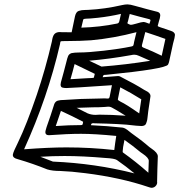

<svg xmlns="http://www.w3.org/2000/svg" viewBox="-20 -830 832 891"><path d="M498 -331.1Q497.1 -331.5 496.6 -331.5Q496.1 -331.5 496.1 -332.5Q496.6 -331.5 497.3 -331.5Q498 -331.5 498 -331.1ZM563 -293Q513.7 -323.7 496.1 -332.5Q490.7 -335 481.9 -335Q472.7 -334.5 463.4 -333.5Q442.9 -332 410.2 -332L335.9 -329.6Q361.3 -317.4 386.2 -304.2Q403.3 -296.9 423.3 -296.9L441.4 -297.9Q495.6 -297.9 563 -293ZM626 -303.7Q629.9 -334 635.7 -369.1Q588.4 -398.9 538.1 -424.8L526.9 -369.1V-368.7Q526.9 -364.3 540 -357.9Q565.4 -346.2 626 -303.7ZM238.8 -245.1Q298.3 -249.5 356.9 -249.5Q363.3 -249.5 364.3 -255.9L365.7 -265.1Q314.9 -291.5 262.7 -315.4ZM451.2 -521Q564 -529.8 677.2 -547.9Q651.9 -559.6 625 -570.8Q613.8 -576.2 603 -576.2Q596.7 -576.2 588.4 -574.2Q488.3 -556.2 394 -548.3ZM307.1 -462.4 379.9 -466.8Q415 -467.8 415.5 -469.7L419.9 -487.3L326.2 -532.7Q317.4 -497.6 307.1 -462.4ZM730.5 -571.3 747.6 -649.4Q701.2 -666 654.3 -681.2L639.2 -622.6Q638.7 -620.6 638.4 -616.7Q638.2 -612.8 643.6 -609.9Q688 -592.3 730.5 -571.3ZM587.9 -714.8Q592.8 -714.8 611.8 -720.2Q637.2 -728 645.5 -728Q653.3 -728 673.3 -719.7Q674.3 -723.6 675.8 -726.8Q677.2 -730 677.7 -732.4L678.2 -734.4Q678.2 -735.8 678 -737.5Q677.7 -739.3 671.9 -741.2Q627 -752.4 582 -765.1Q576.7 -740.2 574.2 -732.7Q571.8 -725.1 571.3 -723.6V-723.1Q571.3 -720.2 579.1 -717.3Q584.5 -714.8 587.9 -714.8ZM357.4 -701.7Q443.4 -704.1 523.4 -720.7Q531.7 -722.2 533.7 -731.4L541.5 -765.6Q488.3 -753.4 435.1 -747.6Q395 -743.2 378.4 -743.2Q368.2 -743.2 366.2 -738.8ZM510.3 -133.8Q514.2 -166.5 519.5 -199.2Q419.9 -209 356 -209Q293.9 -209 207 -202.6Q190.4 -202.6 190.4 -216.8Q190.4 -219.7 191.4 -223.6Q193.4 -232.4 196.3 -240.7Q215.3 -293.5 231.9 -347.2Q237.3 -359.9 248.5 -363Q259.8 -366.2 277.3 -366.2Q356.4 -372.1 434.1 -372.6L466.3 -373.5Q473.1 -372.6 478.5 -372.6Q481 -372.6 484.1 -373.3Q487.3 -374 488.8 -380.9L499.5 -434.6Q306.6 -421.4 287.6 -421.4Q276.9 -421.4 269 -423.8Q261.2 -426.3 261.2 -437.5Q261.2 -442.4 262.7 -448.2Q276.4 -496.6 288.1 -543Q292 -560.1 296.1 -569.8Q300.3 -579.6 312 -583.5Q326.7 -586.4 346.7 -586.4Q389.2 -586.4 461.9 -594.7Q531.7 -602.5 589.8 -614.3Q597.2 -615.7 598.6 -618.9Q600.1 -622.1 600.6 -625.5L602.5 -636.2Q607.9 -658.7 613.3 -680.7Q507.8 -652.8 402.8 -643.1Q351.1 -639.6 299.8 -639.6Q262.7 -639.6 261.5 -637.9Q260.3 -636.2 259.8 -633.8L258.3 -624.5Q201.7 -378.9 91.8 -137.2Q207 -146 288.1 -146Q400.4 -146 510.3 -133.8ZM604 -25.4Q564.5 -58.1 522.5 -87.4Q511.2 -94.7 471.7 -96.7Q363.8 -106 279.8 -106Q223.6 -106 167.5 -102.5Q193.8 -92.8 225.6 -80.1Q421.4 -71.8 604 -25.4ZM668.5 -28.3Q668.9 -55.7 670.4 -83.5Q670.4 -97.7 642.1 -116.7L632.3 -123.5Q596.2 -153.8 557.6 -180.7Q549.3 -141.1 549.3 -128.4Q549.3 -123.5 550.3 -122.6Q611.3 -79.1 667.5 -29.3ZM684.1 41.5Q678.7 41.5 669.4 38.1Q539.6 -5.9 375.5 -26.4Q311 -34.7 259.3 -36.6Q222.7 -36.6 199.2 -43.9Q132.8 -70.8 62.5 -91.3Q39.6 -96.7 39.6 -110.4Q39.6 -112.3 40 -114.3Q42.5 -127 63.5 -168.9Q104 -252.9 150.9 -390.6Q191.4 -510.7 220.7 -637.2L223.1 -650.4Q226.6 -667 234.9 -674.1Q243.2 -681.2 257.8 -681.2Q261.7 -681.2 265.4 -680.7Q269 -680.2 312.5 -680.2L328.1 -754.9Q333 -775.4 345.7 -779.5Q358.4 -783.7 374.5 -783.7Q383.8 -783.7 389.6 -784.2Q466.8 -788.1 545.4 -806.2Q560.5 -809.6 571.3 -809.6Q584 -809.6 605 -803.2Q668 -785.6 711.4 -774.9Q723.6 -771 723.6 -759.3V-757.3L721.7 -745.6Q719.7 -737.8 717.3 -730.5Q714.8 -723.1 711.9 -710Q711.9 -707.5 721.4 -704.3Q731 -701.2 771 -687.5Q791 -681.6 792 -668.5Q791.5 -661.1 789.6 -652.8Q788.6 -647.5 783.2 -628.4L765.1 -545.4Q763.7 -537.6 759.8 -530.3Q747.6 -509.8 473.1 -482.9Q462.4 -482.9 460.4 -481Q458.5 -479 456.5 -471.7L527.8 -477.1Q533.2 -477.1 537.1 -475.1Q607.4 -439.5 648.9 -413.1L656.2 -409.2Q678.2 -398.9 678.2 -384.8V-382.8Q664.6 -293.9 664.6 -284.7Q664.1 -278.8 663.1 -273.4Q661.6 -266.1 657.7 -256.1Q653.8 -246.1 637.7 -245.1Q621.6 -245.1 567.4 -251.5Q521.5 -254.9 475.1 -256.3Q421.9 -257.3 418.9 -257.8Q416 -258.3 413.1 -258.3Q403.8 -258.3 402.8 -252L402.3 -249Q476.1 -245.6 548.8 -237.8Q561.5 -235.8 579.1 -220.7Q584 -216.3 588.9 -212.9Q635.7 -180.2 673.3 -147.5Q677.7 -144 683.6 -140.1Q711.9 -121.1 712.4 -105Q710 -44.9 709 15.6L709.5 16.1L709 21Q706.5 31.7 696.3 38.1Q689.9 41.5 684.1 41.5Z"/></svg>

Font: Third Street
Style: Regular
Weight: 400
Designer: GGBotNet
Foundry: GGBotNet
Version: 0.90